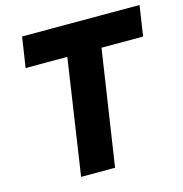

<svg xmlns="http://www.w3.org/2000/svg" viewBox="-107 -821 879 920"><g transform="rotate(-15 333.0 -361.5)"><path d="M183 0 268 -572.5H61L84 -723H666.5L644 -572.5H437.5L351.5 0Z"/></g></svg>

Font: Public Sans Thin ExtraBold
Style: Italic
Weight: 800
Italic angle: -8°
Version: Version 2.001